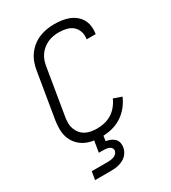

<svg xmlns="http://www.w3.org/2000/svg" viewBox="-228 -856 1056 1189"><g transform="rotate(-30 300.0 -261.5)"><path d="M264 8Q232 8 201.5 3Q171 -2 145 -15.5Q119 -29 99.5 -51Q80 -73 70 -101Q60 -129 59.5 -160Q59 -191 64 -223L118 -548Q122 -575 131.5 -601.5Q141 -628 157.5 -651.5Q174 -675 197 -693.5Q220 -712 246.5 -723Q273 -734 300 -738.5Q327 -743 354 -743Q381 -743 407 -739.5Q433 -736 457 -727Q481 -718 500.5 -702.5Q520 -687 532.5 -665.5Q545 -644 548.5 -618Q552 -592 548 -565Q548 -564 547.5 -563Q547 -562 547 -561H483Q483 -561 483 -562Q483 -563 483 -564Q488 -591 479.5 -616Q471 -641 452 -657Q433 -673 407 -679Q381 -685 354 -685Q334 -685 314 -681.5Q294 -678 275 -669.5Q256 -661 239 -647Q222 -633 210 -615.5Q198 -598 191.5 -578.5Q185 -559 182 -539L128 -213Q124 -191 124 -169.5Q124 -148 131 -128.5Q138 -109 151 -93Q164 -77 181.5 -67.5Q199 -58 220.5 -54Q242 -50 264 -50Q290 -50 317 -56Q344 -62 368 -77Q392 -92 410.5 -114.5Q429 -137 440 -163L498 -143Q484 -109 459.5 -79Q435 -49 403 -29Q371 -9 335 -0.5Q299 8 264 8ZM92 220 102 162H217Q227 162 238 160.5Q249 159 259.5 155.5Q270 152 278.5 143.5Q287 135 289 124Q291 114 285.5 105Q280 96 270.5 92Q261 88 250.5 86.5Q240 85 230 85H197L211 0H276L269 44Q286 46 301.5 52.5Q317 59 328.5 70Q340 81 344 97.5Q348 114 345 131Q343 145 336 159Q329 173 318 184Q307 195 293 202Q279 209 265 213Q251 217 236.5 218.5Q222 220 207 220Z"/></g></svg>

Font: Iosevka SS04 Light Extended
Style: Italic
Weight: 300
Width: 7
Italic angle: -9°
Monospace: yes
Designer: Belleve Invis
Foundry: Belleve Invis
Version: Version 19.0.0; ttfautohint (v1.8.4)